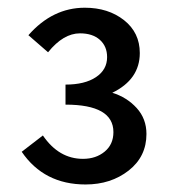

<svg xmlns="http://www.w3.org/2000/svg" viewBox="-20 -909 455 505"><path d="M205.1 -423.8Q95.7 -423.8 37.1 -509.8L92.8 -552.7Q134.8 -491.2 198.2 -491.2Q232.4 -491.2 255.4 -510.3Q278.3 -529.3 278.3 -561.5Q278.3 -633.8 152.3 -633.8V-686.5Q203.1 -686.5 232.4 -706.1Q261.7 -725.6 261.7 -758.8Q261.7 -787.1 242.7 -804.2Q223.6 -821.3 190.4 -821.3Q146.5 -821.3 106.4 -771.5L54.7 -816.4Q118.2 -888.7 203.1 -888.7Q264.6 -888.7 306.2 -856Q347.7 -823.2 347.7 -769.5Q347.7 -700.2 275.4 -665Q313.5 -653.3 339.4 -625Q365.2 -596.7 365.2 -556.6Q365.2 -497.1 318.4 -460.4Q271.5 -423.8 205.1 -423.8Z"/></svg>

Font: Gen Shin Gothic Medium
Style: Regular
Weight: 500
Designer: [Source Han Sans]
Ryoko NISHIZUKA  (kana & ideographs); Paul D. Hunt (Latin, Greek & Cyrillic); Wenlong ZHANG  (bopomofo
Version: Version 1.002.20150607